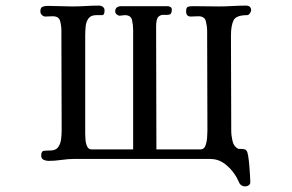

<svg xmlns="http://www.w3.org/2000/svg" viewBox="-20 -565 1040 685"><path d="M876 -528Q876 -524 871.5 -517.5Q867 -511 862 -511Q822 -511 813 -492Q804 -473 804 -438Q804 -353 804.5 -268Q805 -183 805 -98Q805 -82 809.5 -62Q814 -42 830 -34Q836 -34 845.5 -33.5Q855 -33 859 -28Q863 -24 865.5 -8.5Q868 7 869.5 26Q871 45 872 61.5Q873 78 873 85Q873 92 867.5 96Q862 100 855 100Q842 100 835 90Q831 82 827 73.5Q823 65 818 58Q803 35 780.5 18.5Q758 2 729 2H246Q223 2 199.5 5.5Q176 9 153 9Q144 9 135.5 5Q127 1 127 -10Q127 -26 137 -27Q147 -28 159 -28Q179 -28 187.5 -40Q196 -52 198 -68.5Q200 -85 200 -100Q200 -189 199.5 -278Q199 -367 199 -456Q199 -473 194.5 -490Q190 -507 168 -507Q161 -507 155 -506.5Q149 -506 142 -506Q135 -506 129.5 -511.5Q124 -517 124 -524Q124 -538 132 -541Q140 -544 151 -544Q173 -544 194.5 -543Q216 -542 238 -542Q262 -542 285.5 -543.5Q309 -545 333 -545Q341 -545 347 -540.5Q353 -536 353 -528Q353 -511 344.5 -511Q336 -511 324 -511Q304 -511 295.5 -499Q287 -487 285.5 -470Q284 -453 284 -438V-87Q284 -80 285 -66.5Q286 -53 291 -42.5Q296 -32 306 -32H455V-459Q455 -476 451 -493.5Q447 -511 425 -511Q421 -511 416.5 -510Q412 -509 407 -509Q402 -509 396.5 -513.5Q391 -518 391 -524Q391 -543 414 -543H578Q583 -543 588 -540Q593 -537 593 -531Q593 -515 584.5 -513Q576 -511 565 -512Q554 -513 545.5 -505.5Q537 -498 537 -470Q537 -361 537.5 -251.5Q538 -142 538 -32H696Q708 -32 713 -45.5Q718 -59 719 -75.5Q720 -92 720 -100Q720 -189 719.5 -277.5Q719 -366 719 -454Q719 -471 714.5 -489Q710 -507 688 -507Q681 -507 674.5 -506.5Q668 -506 661 -506Q644 -506 644 -524Q644 -538 650 -540.5Q656 -543 669 -543Q692 -543 715 -542.5Q738 -542 760 -542Q784 -542 808.5 -543.5Q833 -545 857 -545Q876 -545 876 -528Z"/></svg>

Font: Kaisei HarunoUmi Medium
Style: Regular
Weight: 500
Designer: Font-Kai, 金井和夫
Foundry: KAZUO KANAI
Version: Version 5.003